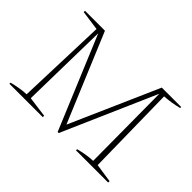

<svg xmlns="http://www.w3.org/2000/svg" viewBox="-118 -911 1177 1177"><g transform="rotate(45 470.5 -322.0)"><path d="M777 -30 898 -12V0H619V-10Q650 -18 680 -23Q710 -28 739 -29L735 -607L469 0H460L208 -604L197 -30L331 -12V0H42V-10Q74 -18 104 -23Q134 -28 162 -29L182 -615L53 -633V-644H226L466 -70L719 -644H887V-635Q860 -628 830 -623Q800 -618 767 -616Z"/></g></svg>

Font: Piazzolla SC Thin
Style: Regular
Weight: 100
Designer: Juan Pablo del Peral
Foundry: Huerta Tipografica
Version: Version 1.330